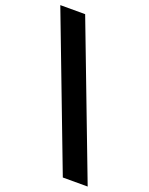

<svg xmlns="http://www.w3.org/2000/svg" viewBox="-186 -829 743 958"><g transform="rotate(20 185.5 -350.0)"><path d="M-36 -752H96L402 52H270Z"/></g></svg>

Font: Pathway Extreme 28pt Black
Style: Italic
Weight: 900
Italic angle: -8°
Designer: Eduardo Rodriguez Tunni
Foundry: Eduardo Rodriguez Tunni
Version: Version 1.001;gftools[0.9.26]